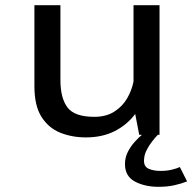

<svg xmlns="http://www.w3.org/2000/svg" viewBox="-20 -521 750 742"><path d="M312 10Q258 10 212.8 -8.2Q167.5 -26.5 140.2 -69.5Q113 -112.5 113 -188V-501H213.5V-212Q213.5 -141.5 241 -105.5Q268.5 -69.5 344.5 -69.5Q390.5 -69.5 422 -89.8Q453.5 -110 471.5 -141.2Q489.5 -172.5 496 -206V-501H596.5V0H518L502.5 -80.5Q471 -38.5 423.2 -14.2Q375.5 10 312 10ZM590 0Q581 9 568.5 24.8Q556 40.5 546.2 60Q536.5 79.5 536.5 100.5Q536.5 123.5 555.2 131.5Q574 139.5 600.5 139.5Q625.5 139.5 645.2 134.5Q665 129.5 675 124.5L703 180Q682 188.5 654.2 194.8Q626.5 201 593 201Q539.5 201 501.2 180.5Q463 160 463 113Q463 87 474.5 65Q486 43 501.5 26.2Q517 9.5 528.5 0Z"/></svg>

Font: League Mono
Style: Regular
Weight: 400
Width: 6
Designer: Tyler Finck
Foundry: The League of Moveable Type / Tyler Finck
Version: Version 2.300;RELEASE